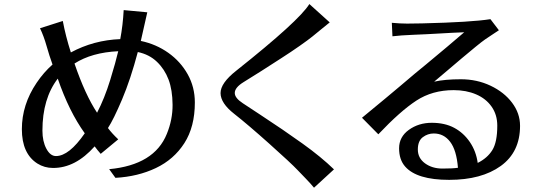

<svg xmlns="http://www.w3.org/2000/svg" viewBox="-20 -836 2617 930"><path d="M157.2 -434.6Q191.4 -485.4 234.4 -523.4Q218.8 -566.4 205.6 -613.3Q192.4 -660.2 173.8 -699.2L284.2 -734.4Q297.9 -661.1 323.2 -582Q433.6 -641.6 562.5 -646.5Q575.2 -713.9 579.1 -787.1L693.4 -776.4L662.1 -637.7Q736.3 -622.1 795.4 -580.1Q854.5 -538.1 889.2 -476.1Q923.8 -414.1 923.8 -339.8Q923.8 -221.7 873 -142.6Q822.3 -63.5 734.9 -22Q647.5 19.5 539.1 25.4L508.8 -16.6Q727.5 -37.1 788.1 -187.5Q816.4 -256.8 815.9 -328.6Q815.4 -400.4 796.4 -450.7Q777.3 -501 740.2 -536.6Q703.1 -572.3 647.5 -584Q612.3 -451.2 571.3 -354.5Q530.3 -257.8 502.9 -215.8Q522.5 -189.5 552.7 -161.1L467.8 -90.8Q458 -101.6 452.1 -109.4Q446.3 -117.2 438.5 -127Q344.7 -21.5 236.3 -22.5Q195.3 -22.5 161.1 -43.9Q85.9 -91.8 85.9 -210.4Q85.9 -329.1 157.2 -434.6ZM185.5 -203.1Q185.5 -151.4 204.6 -115.7Q223.6 -80.1 251 -80.1Q314.5 -80.1 390.6 -190.4Q314.5 -295.9 259.8 -455.1Q185.5 -358.4 185.5 -203.1ZM340.8 -528.3Q392.6 -377 450.2 -290Q486.3 -359.4 513.7 -448.2Q541 -537.1 552.7 -587.9Q424.8 -582 340.8 -528.3Z M1125 -494.1Q1428.7 -735.4 1478.5 -816.4L1577.1 -727.5Q1558.6 -712.9 1536.1 -694.3Q1513.7 -675.8 1493.2 -659.2Q1472.7 -642.6 1431.6 -613.8Q1390.6 -585 1341.8 -553.7Q1293 -522.5 1246.1 -492.2L1160.2 -438.5Q1117.2 -412.1 1117.2 -385.7Q1117.2 -361.3 1156.2 -335.9Q1195.3 -310.5 1239.3 -281.2Q1355.5 -205.1 1445.3 -140.6Q1535.2 -76.2 1597.7 -15.6L1501 73.2Q1482.4 50.8 1461.9 29.8Q1441.4 8.8 1421.9 -11.7Q1389.6 -45.9 1284.7 -139.6Q1179.7 -233.4 1114.3 -284.7Q1048.8 -335.9 1048.3 -384.8Q1047.9 -433.6 1125 -494.1Z M1733.4 -265.6Q1865.2 -374 1917.5 -418.5Q1969.7 -462.9 1990.7 -480.5Q2011.7 -498 2043 -523.4Q2156.2 -617.2 2228.5 -679.7Q2173.8 -677.7 2109.9 -673.8Q2045.9 -669.9 1982.9 -667.5Q1919.9 -665 1880.9 -660.2L1877.9 -725.6Q1918 -721.7 1951.7 -721.7Q1985.4 -721.7 2024.4 -722.7Q2263.7 -728.5 2355.5 -743.2L2396.5 -689.5Q2380.9 -678.7 2363.3 -667.5Q2345.7 -656.2 2329.6 -645Q2313.5 -633.8 2283.2 -608.9Q2252.9 -584 2216.8 -553.7Q2180.7 -523.4 2145.5 -493.2Q2110.4 -462.9 2083 -440.4Q2134.8 -452.1 2212.4 -452.1Q2290 -452.1 2356 -420.9Q2421.9 -389.6 2460.4 -338.4Q2499 -287.1 2499 -226.6Q2499 -99.6 2405.8 -32.2Q2312.5 35.2 2155.8 35.2Q1999 35.2 1942.4 -29.3Q1913.1 -62.5 1913.1 -117.7Q1913.1 -172.9 1960.4 -207Q2007.8 -241.2 2071.3 -241.2Q2134.8 -241.2 2180.2 -216.8Q2225.6 -192.4 2255.9 -147.9Q2286.1 -103.5 2293.9 -46.9Q2340.8 -70.3 2364.7 -108.9Q2388.7 -147.5 2388.7 -227.5Q2388.7 -280.3 2361.3 -319.3Q2334 -358.4 2286.1 -378.9Q2238.3 -399.4 2177.7 -399.4Q2074.2 -399.4 1996.6 -348.6Q1918.9 -297.9 1812.5 -185.5ZM2198.2 -23.4Q2191.4 -108.4 2160.6 -148.9Q2129.9 -189.5 2081.1 -189.5Q2051.8 -189.5 2027.8 -171.4Q2003.9 -153.3 2003.9 -111.8Q2003.9 -70.3 2038.6 -44.9Q2073.2 -19.5 2123.5 -19.5Q2173.8 -19.5 2198.2 -23.4Z"/></svg>

Font: GenEi LateMin P v2
Style: Medium
Weight: 500
Designer: o_tamon (Modified)
Foundry: o_tamon / Adobe Systems Incorporated / FONT 910 / Philipp H. Poll
Version: Version 2.1;Original Version 1.004